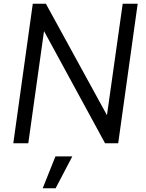

<svg xmlns="http://www.w3.org/2000/svg" viewBox="-20 -765 777 1025"><path d="M51 0H131L215 -599L541 0H611L715 -745H635L551 -150L225 -745H155ZM208 240H277L366 70H276Z"/></svg>

Font: Mluvka
Style: Italic
Weight: 400
Italic angle: -8°
Designer: Modified by Jiří Krblich, Original typeface by Gumpita Rahayu
Foundry: Gumpita Rahayu & Jiří Krblich
Version: Version 2.000;Glyphs 3.1.1 (3134)